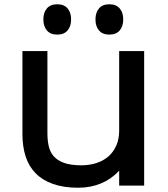

<svg xmlns="http://www.w3.org/2000/svg" viewBox="-20 -869 785 899"><path d="M557 -778Q557 -746 540.5 -726.5Q524 -707 492 -707Q460 -707 443.5 -726.5Q427 -746 427 -778Q427 -810 443.5 -829.5Q460 -849 492 -849Q524 -849 540.5 -829.5Q557 -810 557 -778ZM313 -778Q313 -746 296.5 -726.5Q280 -707 248 -707Q216 -707 199.5 -726.5Q183 -746 183 -778Q183 -810 199.5 -829.5Q216 -849 248 -849Q280 -849 296.5 -829.5Q313 -810 313 -778ZM655 0H538V-68H536Q501 -30 452.5 -10Q404 10 347 10Q278 10 228.5 -7.5Q179 -25 147 -57.5Q115 -90 100 -136.5Q85 -183 85 -241V-630H202V-245Q202 -213 208 -185.5Q214 -158 231 -138Q248 -118 279.5 -106.5Q311 -95 361 -95Q399 -95 431.5 -105.5Q464 -116 487.5 -136.5Q511 -157 524.5 -187.5Q538 -218 538 -258V-630H655Z"/></svg>

Font: TypoPRO Sinkin Sans
Style: 500 Medium
Weight: 500
Designer: Keith Bates
Foundry: K-Type
Version: Sinkin Sans (version 1.0)  by Keith Bates   •   © 2014   www